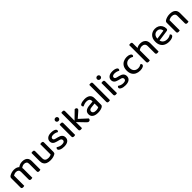

<svg xmlns="http://www.w3.org/2000/svg" viewBox="634 -2780 4905 4905"><g transform="rotate(-45 3087.0 -327.5)"><path d="M460 -323V-208H362V-313Q362 -359 335.5 -380Q309 -401 267 -401Q238 -401 212 -392Q186 -383 168 -371V-208H70V-372Q70 -394 79.5 -408.5Q89 -423 109 -436Q138 -454 181 -467Q224 -480 269 -480Q319 -480 359 -465Q399 -450 421 -422Q427 -415 432 -410Q437 -405 441 -397Q449 -384 454.5 -364.5Q460 -345 460 -323ZM752 -318V-208H654V-313Q654 -359 628 -380Q602 -401 560 -401Q528 -401 498.5 -388Q469 -375 446 -351L402 -417Q430 -442 472 -461Q514 -480 570 -480Q623 -480 664 -463Q705 -446 728.5 -410Q752 -374 752 -318ZM70 -259H168V-2Q162 0 150 3Q138 6 124 6Q97 6 83.5 -4.5Q70 -15 70 -39ZM362 -259H460V-2Q454 0 441.5 3Q429 6 415 6Q388 6 375 -4.5Q362 -15 362 -39ZM654 -259H752V-2Q745 0 732.5 3Q720 6 707 6Q679 6 666.5 -4.5Q654 -15 654 -39Z M892 -174V-260H990V-177Q990 -118 1021.5 -92Q1053 -66 1108 -66Q1145 -66 1170.5 -73.5Q1196 -81 1210 -89V-260H1308V-86Q1308 -65 1301.5 -51Q1295 -37 1274 -25Q1249 -10 1206.5 2Q1164 14 1107 14Q1040 14 991.5 -6Q943 -26 917.5 -67.5Q892 -109 892 -174ZM1308 -210H1210V-465Q1216 -467 1228.5 -469.5Q1241 -472 1255 -472Q1282 -472 1295 -462Q1308 -452 1308 -427ZM990 -210H892V-465Q899 -467 911.5 -469.5Q924 -472 938 -472Q965 -472 977.5 -462Q990 -452 990 -427Z M1791 -127Q1791 -61 1742 -23.5Q1693 14 1600 14Q1522 14 1472.5 -10Q1423 -34 1423 -66Q1423 -81 1430.5 -93.5Q1438 -106 1451 -114Q1478 -95 1514.5 -80Q1551 -65 1598 -65Q1694 -65 1694 -127Q1694 -153 1677.5 -169.5Q1661 -186 1628 -193L1556 -212Q1490 -228 1459 -260.5Q1428 -293 1428 -344Q1428 -401 1474.5 -440.5Q1521 -480 1611 -480Q1658 -480 1694 -470.5Q1730 -461 1750.5 -444.5Q1771 -428 1771 -408Q1771 -393 1764 -381.5Q1757 -370 1746 -364Q1734 -372 1714.5 -381Q1695 -390 1669.5 -396Q1644 -402 1616 -402Q1574 -402 1549 -387Q1524 -372 1524 -344Q1524 -324 1538.5 -309.5Q1553 -295 1586 -287L1647 -272Q1721 -255 1756 -219.5Q1791 -184 1791 -127Z M1898 -611Q1898 -635 1915 -652Q1932 -669 1958 -669Q1985 -669 2001.5 -652Q2018 -635 2018 -611Q2018 -586 2001.5 -569.5Q1985 -553 1958 -553Q1932 -553 1915 -569.5Q1898 -586 1898 -611ZM1909 -264H2007V-2Q2001 0 1989 3Q1977 6 1962 6Q1936 6 1922.5 -4.5Q1909 -15 1909 -39ZM2007 -215H1909V-464Q1915 -466 1927.5 -468.5Q1940 -471 1955 -471Q1982 -471 1994.5 -461Q2007 -451 2007 -426Z M2300 -206 2236 -253 2463 -475Q2493 -475 2510 -462Q2527 -449 2527 -428Q2527 -411 2516 -397.5Q2505 -384 2483 -366ZM2236 -237 2308 -276 2553 -51Q2551 -24 2537 -8.5Q2523 7 2499 7Q2481 7 2466 -2.5Q2451 -12 2435 -30ZM2155 -267 2253 -258V-2Q2247 0 2235 3Q2223 6 2209 6Q2182 6 2168.5 -4.5Q2155 -15 2155 -39ZM2253 -209 2155 -218V-649Q2162 -651 2174.5 -653.5Q2187 -656 2201 -656Q2228 -656 2240.5 -646Q2253 -636 2253 -611Z M2824 -63Q2861 -63 2887 -70.5Q2913 -78 2925 -86V-218L2811 -206Q2764 -203 2740.5 -185.5Q2717 -168 2717 -135Q2717 -102 2743.5 -82.5Q2770 -63 2824 -63ZM2822 -480Q2913 -480 2967 -440Q3021 -400 3021 -314V-80Q3021 -57 3011 -44.5Q3001 -32 2984 -21Q2958 -7 2917 3.5Q2876 14 2824 14Q2728 14 2674 -23.5Q2620 -61 2620 -133Q2620 -199 2663 -234Q2706 -269 2785 -277L2925 -291V-314Q2925 -360 2895.5 -381Q2866 -402 2816 -402Q2776 -402 2738.5 -391Q2701 -380 2672 -365Q2663 -373 2656 -384Q2649 -395 2649 -407Q2649 -438 2683 -453Q2710 -466 2746.5 -473Q2783 -480 2822 -480Z M3166 -264 3264 -254V-2Q3258 0 3245.5 3Q3233 6 3219 6Q3192 6 3179 -4.5Q3166 -15 3166 -39ZM3264 -206 3166 -215V-649Q3172 -651 3184.5 -653.5Q3197 -656 3211 -656Q3238 -656 3251 -646Q3264 -636 3264 -611Z M3408 -611Q3408 -635 3425 -652Q3442 -669 3468 -669Q3495 -669 3511.5 -652Q3528 -635 3528 -611Q3528 -586 3511.5 -569.5Q3495 -553 3468 -553Q3442 -553 3425 -569.5Q3408 -586 3408 -611ZM3419 -264H3517V-2Q3511 0 3499 3Q3487 6 3472 6Q3446 6 3432.5 -4.5Q3419 -15 3419 -39ZM3517 -215H3419V-464Q3425 -466 3437.5 -468.5Q3450 -471 3465 -471Q3492 -471 3504.5 -461Q3517 -451 3517 -426Z M4006 -127Q4006 -61 3957 -23.5Q3908 14 3815 14Q3737 14 3687.5 -10Q3638 -34 3638 -66Q3638 -81 3645.5 -93.5Q3653 -106 3666 -114Q3693 -95 3729.5 -80Q3766 -65 3813 -65Q3909 -65 3909 -127Q3909 -153 3892.5 -169.5Q3876 -186 3843 -193L3771 -212Q3705 -228 3674 -260.5Q3643 -293 3643 -344Q3643 -401 3689.5 -440.5Q3736 -480 3826 -480Q3873 -480 3909 -470.5Q3945 -461 3965.5 -444.5Q3986 -428 3986 -408Q3986 -393 3979 -381.5Q3972 -370 3961 -364Q3949 -372 3929.5 -381Q3910 -390 3884.5 -396Q3859 -402 3831 -402Q3789 -402 3764 -387Q3739 -372 3739 -344Q3739 -324 3753.5 -309.5Q3768 -295 3801 -287L3862 -272Q3936 -255 3971 -219.5Q4006 -184 4006 -127Z M4350 -400Q4286 -400 4242.5 -356.5Q4199 -313 4199 -232Q4199 -152 4241 -109Q4283 -66 4350 -66Q4390 -66 4417 -77Q4444 -88 4465 -101Q4477 -94 4484.5 -83.5Q4492 -73 4492 -58Q4492 -27 4451 -7Q4410 13 4346 13Q4274 13 4218 -14Q4162 -41 4130.5 -95.5Q4099 -150 4099 -232Q4099 -315 4132 -370Q4165 -425 4221 -452.5Q4277 -480 4343 -480Q4407 -480 4447.5 -458Q4488 -436 4488 -406Q4488 -393 4480.5 -382.5Q4473 -372 4462 -366Q4441 -379 4415 -389.5Q4389 -400 4350 -400Z M5021 -200H4923V-292Q4923 -348 4892 -374.5Q4861 -401 4813 -401Q4776 -401 4744.5 -386.5Q4713 -372 4691 -353L4679 -432Q4703 -448 4741 -464Q4779 -480 4828 -480Q4914 -480 4967.5 -434Q5021 -388 5021 -295ZM4606 -264H4704V-2Q4698 0 4686 3Q4674 6 4660 6Q4633 6 4619.5 -4.5Q4606 -15 4606 -39ZM4923 -263 5021 -262V-2Q5015 0 5002.5 3Q4990 6 4976 6Q4949 6 4936 -4.5Q4923 -15 4923 -39ZM4704 -215H4606V-649Q4613 -651 4625.5 -653.5Q4638 -656 4652 -656Q4679 -656 4691.5 -646Q4704 -636 4704 -611Z M5202 -177 5198 -250 5485 -291Q5482 -339 5451 -371Q5420 -403 5365 -403Q5307 -403 5269.5 -362.5Q5232 -322 5231 -246L5232 -211Q5240 -138 5283.5 -101.5Q5327 -65 5399 -65Q5441 -65 5476 -78Q5511 -91 5531 -107Q5543 -99 5550.5 -88Q5558 -77 5558 -63Q5558 -41 5536 -23.5Q5514 -6 5477 4Q5440 14 5393 14Q5316 14 5258.5 -14.5Q5201 -43 5169 -99Q5137 -155 5137 -237Q5137 -296 5154.5 -341Q5172 -386 5203 -417Q5234 -448 5275.5 -464Q5317 -480 5365 -480Q5428 -480 5476 -454Q5524 -428 5551 -381Q5578 -334 5578 -274Q5578 -249 5566.5 -238Q5555 -227 5533 -224Z M6103 -307V-207H6005V-302Q6005 -353 5976 -377Q5947 -401 5899 -401Q5863 -401 5834.5 -392Q5806 -383 5785 -371V-207H5687V-372Q5687 -394 5696.5 -408.5Q5706 -423 5726 -436Q5754 -453 5799 -466.5Q5844 -480 5899 -480Q5995 -480 6049 -437Q6103 -394 6103 -307ZM5687 -259H5785V-2Q5779 0 5767 3Q5755 6 5741 6Q5714 6 5700.5 -4.5Q5687 -15 5687 -39ZM6005 -259H6103V-2Q6097 0 6084.5 3Q6072 6 6058 6Q6031 6 6018 -4.5Q6005 -15 6005 -39Z"/></g></svg>

Font: Baloo Tamma 2 Medium
Style: Regular
Weight: 500
Designer: Divya Kowshik, Shuchita Grover and Ek Type
Foundry: Ek Type
Version: Version 1.700